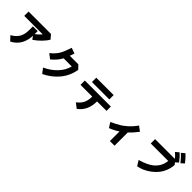

<svg xmlns="http://www.w3.org/2000/svg" viewBox="342 -2606 4315 4315"><g transform="rotate(45 2500.0 -448.5)"><path d="M85.9 -581.1V-718.8H797.9L881.8 -622.1Q838.9 -545.9 762.2 -468.3Q685.5 -390.6 594.7 -329.1L516.6 -435.5Q616.2 -509.8 672.9 -581.1ZM171.9 -54.7Q222.7 -84 257.3 -112.8Q292 -141.6 324.7 -186Q357.4 -230.5 374 -293Q390.6 -355.5 390.6 -436.5V-551.8H542V-442.4Q542 -86.9 270.5 50.8Z M1075.2 -387.7Q1188.5 -478.5 1241.2 -568.8Q1293.9 -659.2 1347.7 -828.1L1481.4 -782.2Q1466.8 -727.5 1444.3 -670.9H1715.8L1802.7 -580.1Q1762.7 -357.4 1627.4 -196.8Q1492.2 -36.1 1294.9 57.6L1206.1 -58.6Q1375 -136.7 1491.2 -259.3Q1607.4 -381.8 1645.5 -532.2H1386.7Q1317.4 -403.3 1188.5 -299.8Z M2212.9 -605.5V-743.2H2765.6V-605.5ZM2076.2 -378.9V-516.6H2903.3V-378.9H2602.5Q2602.5 -85 2397.5 63.5L2280.3 -27.3Q2318.4 -57.6 2344.7 -85Q2371.1 -112.3 2397 -153.8Q2422.9 -195.3 2436 -251.5Q2449.2 -307.6 2449.2 -378.9Z M3139.6 -261.7Q3203.1 -290 3259.8 -321.3Q3316.4 -352.5 3356.4 -376.5Q3396.5 -400.4 3438 -434.6Q3479.5 -468.8 3500.5 -486.3Q3521.5 -503.9 3552.7 -539.1Q3584 -574.2 3591.8 -583.5Q3599.6 -592.8 3627 -627.9L3653.3 -663.1L3766.6 -578.1Q3673.8 -455.1 3584 -372.1V46.9H3436.5V-258.8Q3346.7 -195.3 3215.8 -143.6Z M4124 -563.5V-702.1H4762.7L4845.7 -602.5Q4839.8 -498 4801.3 -404.3Q4762.7 -310.5 4704.6 -241.7Q4646.5 -172.9 4572.3 -118.7Q4498 -64.5 4422.4 -31.7Q4346.7 1 4270.5 15.6L4193.4 -109.4Q4299.8 -138.7 4382.3 -177.7Q4464.8 -216.8 4517.1 -259.3Q4569.3 -301.8 4604.5 -354Q4639.6 -406.2 4656.2 -455.6Q4672.9 -504.9 4679.7 -563.5ZM4750 -892.6 4829.1 -960Q4902.3 -899.4 4985.4 -790L4910.2 -721.7Q4876 -765.6 4830.1 -815.4Q4784.2 -865.2 4750 -892.6ZM4643.6 -813.5 4721.7 -880.9Q4794.9 -820.3 4877.9 -710.9L4802.7 -642.6Q4716.8 -753.9 4643.6 -813.5Z"/></g></svg>

Font: Gothic A1 Black
Style: Regular
Weight: 900
Version: Version 2.50